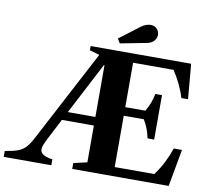

<svg xmlns="http://www.w3.org/2000/svg" viewBox="-124 -1065 1304 1177"><g transform="rotate(10 527.5 -476.5)"><path d="M-27 0V-36.5Q24 -44.5 53.5 -55.5Q83 -66.5 102 -87.8Q121 -109 140.5 -146L441.5 -717.5L380 -735V-761.5H1005.5L1024.5 -544H983Q971.5 -583.5 951.5 -625.2Q931.5 -667 906 -706H654V-429.5H779Q795.5 -457.5 805.8 -484.5Q816 -511.5 821.5 -541H863V-264.5H821.5Q816 -294 805.8 -321.2Q795.5 -348.5 779 -376H654V-56.5H900.5Q932.5 -100 953.2 -141.5Q974 -183 991 -231.5H1042L1000 0H399.5V-36.5L484 -56V-285H285L212.5 -144.5Q204 -127 198.5 -112.8Q193 -98.5 193 -87Q193 -67 211.2 -54.8Q229.5 -42.5 269.5 -36.5V0ZM312.5 -338.5H484V-660H480ZM553 -808.5 536.5 -836 659.5 -929.5Q676.5 -942.5 692 -947.8Q707.5 -953 720 -953Q745.5 -953 760 -936.8Q774.5 -920.5 774.5 -900Q774.5 -881.5 760.8 -863.8Q747 -846 716 -840Z"/></g></svg>

Font: Libre Caslon Text
Style: Regular
Weight: 400
Designer: Pablo Impallari, Rodrigo Fuenzalida, Katja Schimmel
Foundry: Pablo Impallari, Rodrigo Fuenzalida
Version: Version 2.000